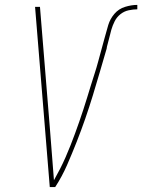

<svg xmlns="http://www.w3.org/2000/svg" viewBox="-20 -763 580 783"><path d="M183 0 123 -735H143L183 -245Q187 -191 191.5 -136.5Q196 -82 200 -28Q213 -51 225 -74.5Q237 -98 247.5 -122Q258 -146 267.5 -170Q277 -194 286 -218.5Q295 -243 303.5 -267.5Q312 -292 320 -316.5Q328 -341 335.5 -365.5Q343 -390 350.5 -414.5Q358 -439 366 -463.5Q374 -488 380.5 -512.5Q387 -537 394 -562Q401 -587 407.5 -611.5Q414 -636 421.5 -661Q429 -686 446.5 -706.5Q464 -727 490 -735Q516 -743 540 -743V-725Q523 -725 504.5 -721Q486 -717 471 -705Q456 -693 447.5 -676Q439 -659 434 -641.5Q429 -624 425 -606.5Q421 -589 416 -572L415 -565Q401 -517 387 -469Q373 -421 358.5 -373.5Q344 -326 327.5 -278.5Q311 -231 292.5 -184Q274 -137 253.5 -90Q233 -43 205 0Z"/></svg>

Font: Iosevka SS18 Thin
Style: Italic
Weight: 100
Italic angle: -9°
Monospace: yes
Designer: Belleve Invis
Foundry: Belleve Invis
Version: Version 25.1.1; ttfautohint (v1.8.4)